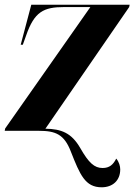

<svg xmlns="http://www.w3.org/2000/svg" viewBox="-23 -556 590 816"><path d="M409 240C456 240 488 211 488 164C488 150 483 132 471 118C458 144 442 158 413 158C378 158 354 136 318 73C281 9 238 -8 170 -9L526 -526L528 -536H110L65 -366H74L88 -405C123 -506 162 -526 250 -526H361L-1 -10L-3 0H143C213 0 250 15 278 88C317 187 339 240 409 240Z"/></svg>

Font: Noto Serif Display SemiCondensed ExtraBold
Style: Italic
Weight: 800
Width: 4
Italic angle: -12°
Designer: Monotype Design Team
Foundry: Monotype Imaging Inc.
Version: Version 2.009